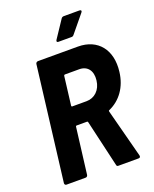

<svg xmlns="http://www.w3.org/2000/svg" viewBox="-161 -977 859 1068"><g transform="rotate(-20 268.5 -443.0)"><path d="M443 -886H350C344 -886 338 -883 335 -878L267 -776C262 -768 264 -762 273 -762H351C356 -762 360 -763 365 -769L449 -871C456 -879 453 -886 443 -886ZM351 0H470C479 0 483 -5 481 -14L406 -301C405 -304 406 -307 409 -308C478 -338 525 -403 535 -489C551 -615 484 -700 366 -700H130C123 -700 117 -695 116 -688L33 -12C33 -5 37 0 44 0H157C164 0 169 -5 170 -12L204 -285C204 -288 206 -290 209 -290H271C274 -290 275 -288 276 -286L340 -10C341 -3 344 0 351 0ZM245 -579H330C378 -579 406 -544 399 -488C393 -433 355 -398 308 -398H222C220 -398 218 -400 218 -403L239 -574C240 -577 242 -579 245 -579Z"/></g></svg>

Font: Barlow Semi Condensed
Style: Bold Italic
Weight: 700
Width: 4
Italic angle: -7°
Designer: Jeremy Tribby
Foundry: Tribby Type
Version: Version 1.422;hotconv 1.0.109;makeotfexe 2.5.65596